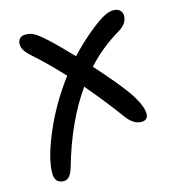

<svg xmlns="http://www.w3.org/2000/svg" viewBox="-97 -529 721 793"><g transform="rotate(-15 263.5 -132.5)"><path d="M80.1 182.1Q41 182.1 41 138.2Q41 76.2 85.7 -29.5Q130.4 -135.3 205.1 -234.9Q146.5 -297.9 101.1 -338.9Q73.2 -362.3 61 -378.2Q48.8 -394 48.8 -412.1Q48.8 -425.3 57.4 -434.6Q65.9 -443.8 82 -443.8Q102.1 -443.8 118.4 -435.1Q134.8 -426.3 165 -398.9Q204.6 -362.8 261.2 -303.2Q301.8 -346.7 346.2 -383.8Q392.1 -421.4 416 -434.1Q439.9 -446.8 458 -446.8Q476.1 -446.8 486.1 -437.7Q496.1 -428.7 496.1 -413.1Q496.1 -381.3 459 -357.9Q379.9 -312 316.9 -243.2Q391.6 -160.6 434.1 -103Q481 -36.6 481 1Q481 28.8 452.1 28.8Q416 28.8 384.8 -17.1Q331.5 -89.8 261.2 -172.9Q172.9 -48.3 121.1 133.8Q107.4 182.1 80.1 182.1Z"/></g></svg>

Font: Shantell Sans Irregular Bouncy
Style: Regular
Weight: 400
Designer: Stephen Nixon, Anya Danilova, Shantell Martin
Foundry: Arrow Type
Version: Version 1.006;[9816181b4]